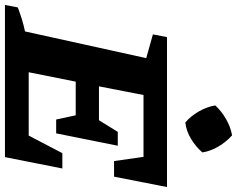

<svg xmlns="http://www.w3.org/2000/svg" viewBox="-139 -847 958 776"><g transform="rotate(90 340.0 -459.0)"><path d="M-28 0 -18 -52Q6 -61 30 -68.5Q54 -76 79 -81L187 -571L91 -598L102 -655H708L666 -441H603L586 -560H336L301 -380H438L485 -456H541L491 -207H435L418 -286H282L244 -96H500L571 -232H633L587 0ZM499 -918Q525 -895 544 -863Q563 -831 568 -798Q546 -772 514 -752.5Q482 -733 447 -729Q422 -750 403 -782.5Q384 -815 378 -850Q401 -875 433 -893.5Q465 -912 499 -918Z"/></g></svg>

Font: Piazzolla SC
Style: Bold Italic
Weight: 700
Italic angle: -11.3°
Designer: Juan Pablo del Peral
Foundry: Huerta Tipografica
Version: Version 1.330